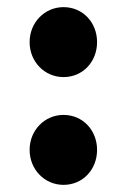

<svg xmlns="http://www.w3.org/2000/svg" viewBox="-20 -506 355 538"><path d="M158 -290C212 -290 252 -333 252 -388C252 -443 212 -486 158 -486C105 -486 63 -443 63 -388C63 -333 105 -290 158 -290ZM158 12C212 12 252 -31 252 -86C252 -141 212 -184 158 -184C105 -184 63 -141 63 -86C63 -31 105 12 158 12Z"/></svg>

Font: Falling Sky
Style: ExBd
Weight: 400
Designer: Paul D. Hunt
Foundry: Adobe Systems Incorporated
Version: Version 1.02